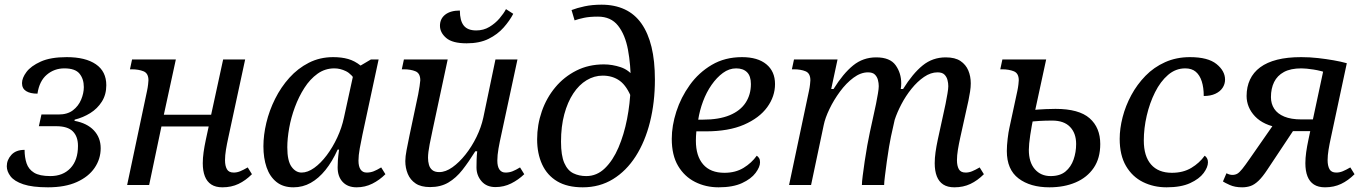

<svg xmlns="http://www.w3.org/2000/svg" viewBox="-20 -790 5825 820"><path d="M185 10Q118 10 79.5 -3Q41 -16 25 -37Q9 -58 9 -80Q9 -107 28.5 -128.5Q48 -150 85 -150Q85 -118 93.5 -92.5Q102 -67 125.5 -52.5Q149 -38 195 -38Q249 -38 281 -72Q313 -106 313 -167Q313 -207 291 -229Q269 -251 220 -251H146L157 -301H230Q268 -301 291.5 -319Q315 -337 326.5 -364.5Q338 -392 338 -418Q338 -453 319.5 -475.5Q301 -498 255 -498Q212 -498 180 -471Q148 -444 140 -390Q109 -390 91.5 -401Q74 -412 74 -435Q74 -457 93 -482.5Q112 -508 154 -527Q196 -546 265 -546Q345 -546 389.5 -515.5Q434 -485 434 -426Q434 -386 415 -356Q396 -326 365.5 -307Q335 -288 299 -279L298 -274Q352 -264 381 -233Q410 -202 410 -157Q410 -111 384 -73Q358 -35 308 -12.5Q258 10 185 10Z M930 10Q901 10 882.5 -2Q864 -14 855 -37Q846 -60 846 -93Q846 -115 849.5 -140Q853 -165 859 -193L878 -281L902 -250H640L676 -281L617 0H523L608 -402Q611 -416 612.5 -429.5Q614 -443 614 -447Q614 -477 593 -485.5Q572 -494 543 -494H535L544 -536H731L673 -269L649 -300H911L875 -269L933 -536H1027L955 -202Q949 -175 945 -150.5Q941 -126 941 -106Q941 -82 949 -67.5Q957 -53 978 -53Q992 -53 1005.5 -58.5Q1019 -64 1038 -75L1056 -46Q1029 -19 998.5 -4.5Q968 10 930 10Z M1233 10Q1189 10 1160.5 -13Q1132 -36 1118.5 -75.5Q1105 -115 1105 -165Q1105 -213 1117.5 -265.5Q1130 -318 1155 -368Q1180 -418 1216 -458Q1252 -498 1299 -522Q1346 -546 1403 -546Q1439 -546 1467 -538Q1495 -530 1520 -510L1564 -536H1597L1528 -215Q1522 -187 1516.5 -156.5Q1511 -126 1511 -104Q1511 -79 1520 -66Q1529 -53 1546 -53Q1562 -53 1576 -58.5Q1590 -64 1608 -75L1626 -46Q1601 -21 1570 -5.5Q1539 10 1503 10Q1465 10 1443.5 -13Q1422 -36 1422 -75Q1422 -90 1423 -105Q1424 -120 1428 -151H1422Q1399 -100 1370 -64Q1341 -28 1307 -9Q1273 10 1233 10ZM1268 -53Q1294 -53 1322 -73Q1350 -93 1375.5 -127Q1401 -161 1420.5 -203Q1440 -245 1449 -288L1494 -494L1504 -438Q1482 -474 1457.5 -486Q1433 -498 1408 -498Q1368 -498 1336 -475Q1304 -452 1280 -414.5Q1256 -377 1239.5 -332.5Q1223 -288 1215 -243Q1207 -198 1207 -161Q1207 -103 1225 -78Q1243 -53 1268 -53Z M1973 -605Q1912 -605 1885.5 -628Q1859 -651 1859 -680Q1859 -710 1881.5 -727.5Q1904 -745 1944 -745Q1944 -702 1960.5 -681Q1977 -660 2014 -660Q2045 -660 2070 -675Q2095 -690 2113 -711Q2131 -732 2141 -751L2172 -731Q2157 -702 2131 -672.5Q2105 -643 2066.5 -624Q2028 -605 1973 -605ZM1817 9Q1778 9 1755 -6.5Q1732 -22 1721.5 -47.5Q1711 -73 1711 -102Q1711 -121 1716.5 -149.5Q1722 -178 1729 -212L1766 -387Q1769 -401 1772 -422Q1775 -443 1775 -447Q1775 -477 1754.5 -485.5Q1734 -494 1705 -494H1696L1705 -536H1892L1828 -237Q1822 -210 1815 -174Q1808 -138 1808 -116Q1808 -100 1812 -86Q1816 -72 1826.5 -63.5Q1837 -55 1856 -55Q1883 -55 1912 -75.5Q1941 -96 1968 -130Q1995 -164 2015 -205Q2035 -246 2044 -287L2096 -536H2190L2121 -215Q2114 -184 2109 -155.5Q2104 -127 2104 -104Q2104 -79 2113 -66Q2122 -53 2139 -53Q2155 -53 2169 -58.5Q2183 -64 2201 -75L2219 -46Q2194 -22 2163 -6.5Q2132 9 2096 9Q2058 9 2036.5 -16Q2015 -41 2015 -75Q2015 -89 2015.5 -107Q2016 -125 2018 -144H2010Q1982 -99 1955 -64.5Q1928 -30 1895 -10.5Q1862 9 1817 9Z M2469 10Q2403 10 2360 -15.5Q2317 -41 2295.5 -87.5Q2274 -134 2274 -195Q2274 -257 2294 -314.5Q2314 -372 2351.5 -417Q2389 -462 2441.5 -488.5Q2494 -515 2559 -515Q2595 -515 2631 -503Q2667 -491 2691 -457L2674 -435Q2674 -513 2662 -577.5Q2650 -642 2619.5 -680.5Q2589 -719 2534 -719Q2498 -719 2474.5 -714Q2451 -709 2434 -703L2421 -747Q2444 -756 2476.5 -763Q2509 -770 2549 -770Q2605 -770 2648 -750Q2691 -730 2719.5 -689.5Q2748 -649 2762.5 -589.5Q2777 -530 2777 -450Q2777 -353 2756 -269Q2735 -185 2695 -122.5Q2655 -60 2598 -25Q2541 10 2469 10ZM2484 -38Q2529 -38 2563.5 -71.5Q2598 -105 2621.5 -160Q2645 -215 2658 -281.5Q2671 -348 2673 -414L2679 -367Q2658 -422 2627.5 -444.5Q2597 -467 2554 -467Q2518 -467 2485.5 -447.5Q2453 -428 2428.5 -391Q2404 -354 2390 -302Q2376 -250 2376 -185Q2376 -126 2390 -94Q2404 -62 2428.5 -50Q2453 -38 2484 -38Z M3049 10Q2994 10 2948.5 -13Q2903 -36 2876 -81.5Q2849 -127 2849 -197Q2849 -253 2868.5 -313.5Q2888 -374 2926 -427Q2964 -480 3020 -513Q3076 -546 3149 -546Q3216 -546 3253 -515.5Q3290 -485 3290 -431Q3290 -378 3256.5 -332Q3223 -286 3157.5 -257.5Q3092 -229 2994 -229H2954Q2953 -219 2952.5 -208.5Q2952 -198 2952 -189Q2952 -124 2983 -88Q3014 -52 3074 -52Q3121 -52 3155.5 -73Q3190 -94 3212 -125Q3218 -121 3222 -114.5Q3226 -108 3226 -97Q3226 -77 3207 -51.5Q3188 -26 3149 -8Q3110 10 3049 10ZM2962 -279H2982Q3051 -279 3096.5 -298Q3142 -317 3164.5 -351.5Q3187 -386 3187 -431Q3187 -465 3170.5 -481.5Q3154 -498 3124 -498Q3094 -498 3067.5 -478.5Q3041 -459 3019 -427.5Q2997 -396 2982.5 -357Q2968 -318 2962 -279Z M4056 10Q4027 10 4008.5 -2Q3990 -14 3981 -37Q3972 -60 3972 -93Q3972 -115 3975.5 -140Q3979 -165 3985 -193L4009 -303Q4014 -324 4018.5 -347Q4023 -370 4026.5 -390.5Q4030 -411 4030 -422Q4030 -435 4026.5 -448.5Q4023 -462 4013.5 -471.5Q4004 -481 3984 -481Q3955 -481 3926.5 -461.5Q3898 -442 3873 -411Q3848 -380 3829.5 -344.5Q3811 -309 3801 -278L3785 -206Q3782 -192 3777 -163Q3772 -134 3767.5 -100.5Q3763 -67 3759.5 -39Q3756 -11 3756 0H3661Q3661 -12 3664.5 -39.5Q3668 -67 3673 -101.5Q3678 -136 3684 -169Q3690 -202 3695 -225L3712 -303Q3717 -324 3721.5 -347Q3726 -370 3729.5 -390.5Q3733 -411 3733 -422Q3733 -435 3729.5 -448.5Q3726 -462 3716.5 -471.5Q3707 -481 3687 -481Q3656 -481 3625 -458Q3594 -435 3567.5 -399Q3541 -363 3522.5 -324.5Q3504 -286 3498 -256L3444 0H3350L3435 -402Q3438 -416 3439.5 -429.5Q3441 -443 3441 -447Q3441 -477 3420.5 -485.5Q3400 -494 3371 -494H3362L3371 -536H3557L3530 -410H3540Q3581 -476 3623.5 -510.5Q3666 -545 3722 -545Q3781 -545 3805 -511.5Q3829 -478 3829 -434Q3829 -428 3828.5 -422Q3828 -416 3827 -410H3837Q3878 -476 3920.5 -510.5Q3963 -545 4019 -545Q4059 -545 4082 -529.5Q4105 -514 4115.5 -489Q4126 -464 4126 -434Q4126 -418 4123 -398.5Q4120 -379 4116 -360Q4112 -341 4108 -324L4081 -202Q4075 -175 4071 -150.5Q4067 -126 4067 -106Q4067 -82 4075 -67.5Q4083 -53 4104 -53Q4118 -53 4131.5 -58.5Q4145 -64 4164 -75L4182 -46Q4155 -19 4124.5 -4.5Q4094 10 4056 10Z M4462 10Q4380 10 4330 -28Q4280 -66 4280 -145Q4280 -168 4283.5 -197.5Q4287 -227 4291 -244L4325 -402Q4328 -416 4329.5 -429.5Q4331 -443 4331 -447Q4331 -477 4310 -485.5Q4289 -494 4260 -494H4252L4261 -536H4448L4395 -291L4369 -318Q4417 -323 4446 -324Q4475 -325 4488 -325Q4588 -325 4633.5 -285Q4679 -245 4679 -175Q4679 -114 4651 -73Q4623 -32 4574 -11Q4525 10 4462 10ZM4467 -38Q4507 -38 4530.5 -57.5Q4554 -77 4565 -108.5Q4576 -140 4576 -175Q4576 -221 4550 -248Q4524 -275 4474 -275Q4444 -275 4419 -273.5Q4394 -272 4359 -268L4395 -296Q4386 -253 4380 -213Q4374 -173 4374 -150Q4374 -97 4399.5 -67.5Q4425 -38 4467 -38Z M4962 10Q4907 10 4861.5 -12.5Q4816 -35 4789 -81Q4762 -127 4762 -197Q4762 -241 4774.5 -289.5Q4787 -338 4811.5 -383.5Q4836 -429 4872 -466Q4908 -503 4956 -524.5Q5004 -546 5062 -546Q5139 -546 5175.5 -516.5Q5212 -487 5212 -450Q5212 -431 5201.5 -415Q5191 -399 5170.5 -389.5Q5150 -380 5121 -380Q5121 -416 5112.5 -442.5Q5104 -469 5087 -483.5Q5070 -498 5042 -498Q5001 -498 4968.5 -470Q4936 -442 4913 -396Q4890 -350 4877.5 -296Q4865 -242 4865 -190Q4865 -123 4896 -87.5Q4927 -52 4985 -52Q5033 -52 5068 -73Q5103 -94 5125 -125Q5131 -121 5135 -114Q5139 -107 5139 -97Q5139 -76 5120.5 -51Q5102 -26 5063 -8Q5024 10 4962 10Z M5639 10Q5610 10 5591.5 -2Q5573 -14 5564 -37Q5555 -60 5555 -93Q5555 -115 5558.5 -140Q5562 -165 5568 -193L5582 -259L5606 -230H5473L5448 -244Q5412 -249 5385 -261.5Q5358 -274 5340 -293Q5322 -312 5313 -334Q5304 -356 5304 -380Q5304 -419 5318.5 -450Q5333 -481 5362 -502.5Q5391 -524 5434.5 -535Q5478 -546 5537 -546Q5574 -546 5609 -542Q5644 -538 5675.5 -532.5Q5707 -527 5732 -520L5664 -202Q5658 -175 5654 -150.5Q5650 -126 5650 -106Q5650 -82 5658 -67.5Q5666 -53 5687 -53Q5701 -53 5714.5 -58.5Q5728 -64 5747 -75L5765 -46Q5738 -19 5707.5 -4.5Q5677 10 5639 10ZM5285 10Q5254 10 5232 0Q5210 -10 5203 -15L5218 -50Q5226 -46 5232 -44.5Q5238 -43 5243 -43Q5255 -43 5264 -48Q5273 -53 5285.5 -68.5Q5298 -84 5318 -113L5421 -261L5512 -245L5393 -66Q5372 -34 5354.5 -17.5Q5337 -1 5320.5 4.5Q5304 10 5285 10ZM5581 -251 5637 -513 5656 -476Q5622 -488 5590 -493Q5558 -498 5538 -498Q5492 -498 5463.5 -482.5Q5435 -467 5421.5 -439.5Q5408 -412 5408 -375Q5408 -347 5422 -325.5Q5436 -304 5465 -292Q5494 -280 5538 -280H5617Z"/></svg>

Font: Noto Serif
Style: Italic
Weight: 400
Italic angle: -12°
Designer: Monotype Design Team
Foundry: Monotype Imaging Inc.
Version: Version 2.013